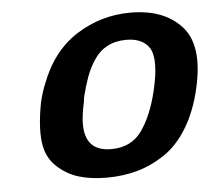

<svg xmlns="http://www.w3.org/2000/svg" viewBox="-42 -534 657 589"><g transform="rotate(-5 286.0 -239.0)"><path d="M83 -238Q91 -271 100 -292Q137 -391 213 -439.5Q289 -488 380 -488Q483 -488 537 -428.5Q591 -369 561 -239Q545 -169 514 -118.5Q483 -68 442 -41Q401 -14 357.5 -2Q314 10 264 10Q215 10 177.5 -1.5Q140 -13 110 -41.5Q80 -70 74.5 -117.5Q69 -165 83 -238ZM216 -242Q216 -240 215 -235Q214 -230 214 -227Q205 -186 205 -160Q205 -76 285 -76Q347 -76 379.5 -121.5Q412 -167 430 -242Q453 -338 431 -374Q410 -406 360 -406Q327 -406 302 -393Q277 -380 260.5 -355Q244 -330 234.5 -304Q225 -278 216 -242Z"/></g></svg>

Font: Coval
Style: ExtraBold Italic
Weight: 800
Foundry: Context Ltd
Version: Version 001.000